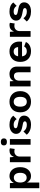

<svg xmlns="http://www.w3.org/2000/svg" viewBox="1814 -2573 969 4637"><g transform="rotate(-90 2298.5 -254.5)"><path d="M368 -510Q462 -510 521 -440.5Q580 -371 580 -251Q580 -131 519.5 -60.5Q459 10 365 10Q311 10 271 -16Q231 -42 209 -86V210H72V-500H195L201 -402Q222 -452 266 -481Q310 -510 368 -510ZM325 -95Q380 -95 411.5 -135Q443 -175 443 -250Q443 -325 412.5 -365Q382 -405 327 -405Q273 -405 241 -364Q209 -323 209 -250Q209 -178 240.5 -136.5Q272 -95 325 -95Z M699 0V-500H818L827 -402Q868 -510 982 -510Q1017 -510 1036 -499L1020 -384Q998 -392 958 -392Q908 -392 872 -357.5Q836 -323 836 -259V0Z M1105 -645Q1105 -719 1190 -719Q1275 -719 1275 -645Q1275 -572 1190 -572Q1105 -572 1105 -645ZM1258 -500V0H1121V-500Z M1603 10Q1527 10 1464.5 -17Q1402 -44 1363 -93L1442 -173Q1497 -91 1601 -91Q1687 -91 1687 -139Q1687 -174 1632 -185L1544 -203Q1459 -221 1421.5 -257Q1384 -293 1384 -352Q1384 -417 1442 -463.5Q1500 -510 1604 -510Q1756 -510 1822 -417L1740 -337Q1693 -409 1608 -409Q1520 -409 1520 -360Q1520 -326 1585 -313L1687 -292Q1825 -264 1825 -156Q1825 -82 1766.5 -36Q1708 10 1603 10Z M1974.5 -440.5Q2045 -510 2160 -510Q2275 -510 2345.5 -440.5Q2416 -371 2416 -250Q2416 -129 2345.5 -59.5Q2275 10 2160 10Q2045 10 1974.5 -59.5Q1904 -129 1904 -250Q1904 -371 1974.5 -440.5ZM2160 -408Q2103 -408 2072 -368Q2041 -328 2041 -250Q2041 -172 2072 -132Q2103 -92 2160 -92Q2216 -92 2247 -132Q2278 -172 2278 -250Q2278 -328 2247 -368Q2216 -408 2160 -408Z M2829 -510Q2910 -510 2959.5 -463Q3009 -416 3009 -328V0H2872V-289Q2872 -402 2782 -402Q2734 -402 2701 -368.5Q2668 -335 2668 -265V0H2531V-500H2654L2659 -406Q2705 -510 2829 -510Z M3613 -277Q3613 -243 3609 -207H3256Q3272 -92 3381 -92Q3462 -92 3494 -156L3603 -114Q3579 -56 3519.5 -23Q3460 10 3382 10Q3262 10 3192 -59Q3122 -128 3122 -250Q3122 -371 3191.5 -440.5Q3261 -510 3375 -510Q3486 -510 3549.5 -445Q3613 -380 3613 -277ZM3374 -409Q3277 -409 3257 -302H3481Q3476 -354 3448 -381.5Q3420 -409 3374 -409Z M3729 0V-500H3848L3857 -402Q3898 -510 4012 -510Q4047 -510 4066 -499L4050 -384Q4028 -392 3988 -392Q3938 -392 3902 -357.5Q3866 -323 3866 -259V0Z M4338 10Q4262 10 4199.5 -17Q4137 -44 4098 -93L4177 -173Q4232 -91 4336 -91Q4422 -91 4422 -139Q4422 -174 4367 -185L4279 -203Q4194 -221 4156.5 -257Q4119 -293 4119 -352Q4119 -417 4177 -463.5Q4235 -510 4339 -510Q4491 -510 4557 -417L4475 -337Q4428 -409 4343 -409Q4255 -409 4255 -360Q4255 -326 4320 -313L4422 -292Q4560 -264 4560 -156Q4560 -82 4501.5 -36Q4443 10 4338 10Z"/></g></svg>

Font: Elaine Sans SemiBold
Style: Regular
Weight: 600
Designer: Wei Huang
Foundry: Wei Huang
Version: Version 2.001;December 24, 2019;FontCreator 12.0.0.2547 64-b